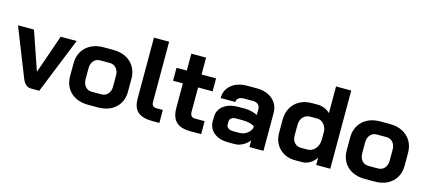

<svg xmlns="http://www.w3.org/2000/svg" viewBox="-57 -1176 3691 1660"><g transform="rotate(15 1788.5 -346.0)"><path d="M170 -65 -2 -499H141L259 -156H261L380 -499H523L322 0H252Q223 0 203.5 -15.5Q184 -31 170 -65Z M547 -190V-307Q547 -366 574 -411.5Q601 -457 649.5 -482Q698 -507 761 -507H851Q914 -507 962.5 -482Q1011 -457 1038 -411.5Q1065 -366 1065 -307V-190Q1065 -131 1038 -86Q1011 -41 962.5 -16.5Q914 8 850 8H760Q697 8 648.5 -16.5Q600 -41 573.5 -86Q547 -131 547 -190ZM848 -109Q885 -109 907 -134.5Q929 -160 929 -201V-298Q929 -339 907 -364.5Q885 -390 849 -390H763Q727 -390 705 -364.5Q683 -339 683 -298V-201Q683 -160 705 -134.5Q727 -109 762 -109Z M1161 -154V-700H1297V-162Q1297 -138 1308 -127Q1319 -116 1343 -116H1397V0H1333Q1244 0 1202.5 -37.5Q1161 -75 1161 -154Z M1505 -164V-383H1417V-499H1509V-650H1641V-499H1771V-383H1641V-170Q1641 -142 1651.5 -129Q1662 -116 1685 -116H1771V0H1675Q1587 0 1546 -40Q1505 -80 1505 -164Z M1839 -134V-171Q1839 -234 1889 -272.5Q1939 -311 2021 -311H2082Q2108 -311 2138 -304Q2168 -297 2193 -285V-337Q2193 -362 2176.5 -377.5Q2160 -393 2133 -393H2047Q2019 -393 2002 -380Q1985 -367 1985 -345H1853Q1853 -418 1906.5 -462.5Q1960 -507 2047 -507H2133Q2221 -507 2275 -460.5Q2329 -414 2329 -337V0H2203V-60Q2179 -29 2144 -10.5Q2109 8 2075 8H2013Q1935 8 1887 -31Q1839 -70 1839 -134ZM2085 -96Q2122 -96 2151 -115Q2180 -134 2193 -166V-183Q2177 -195 2148.5 -202Q2120 -209 2088 -209H2025Q2001 -209 1986 -197Q1971 -185 1971 -165V-139Q1971 -120 1987.5 -108Q2004 -96 2031 -96Z M2419 -188V-302Q2419 -363 2445 -409.5Q2471 -456 2518 -481.5Q2565 -507 2627 -507H2682Q2711 -507 2741 -494.5Q2771 -482 2791 -461V-700H2927V0H2801V-66Q2781 -33 2747 -12.5Q2713 8 2676 8H2617Q2528 8 2473.5 -46Q2419 -100 2419 -188ZM2691 -109Q2732 -109 2759.5 -138.5Q2787 -168 2791 -217V-304Q2784 -343 2760.5 -366.5Q2737 -390 2705 -390H2644Q2604 -390 2579.5 -363Q2555 -336 2555 -292V-198Q2555 -158 2577 -133.5Q2599 -109 2634 -109Z M3023 -190V-307Q3023 -366 3050 -411.5Q3077 -457 3125.5 -482Q3174 -507 3237 -507H3327Q3390 -507 3438.5 -482Q3487 -457 3514 -411.5Q3541 -366 3541 -307V-190Q3541 -131 3514 -86Q3487 -41 3438.5 -16.5Q3390 8 3326 8H3236Q3173 8 3124.5 -16.5Q3076 -41 3049.5 -86Q3023 -131 3023 -190ZM3324 -109Q3361 -109 3383 -134.5Q3405 -160 3405 -201V-298Q3405 -339 3383 -364.5Q3361 -390 3325 -390H3239Q3203 -390 3181 -364.5Q3159 -339 3159 -298V-201Q3159 -160 3181 -134.5Q3203 -109 3238 -109Z"/></g></svg>

Font: Bai Jamjuree
Style: Bold
Weight: 700
Designer: Katatrad Aksorn Co.,Ltd.
Foundry: Cadson Demak Co.,Ltd.
Version: Version 1.000; ttfautohint (v1.6)